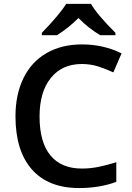

<svg xmlns="http://www.w3.org/2000/svg" viewBox="-20 -951 674 981"><path d="M59.1 0ZM397.9 -624Q297.4 -624 239.7 -552.7Q182.1 -481.4 182.1 -356Q182.1 -224.6 237.5 -157.2Q293 -89.8 397.9 -89.8Q443.4 -89.8 485.8 -98.9Q528.3 -107.9 574.2 -122.1V-22Q490.2 9.8 383.8 9.8Q227.1 9.8 143.1 -85.2Q59.1 -180.2 59.1 -356.9Q59.1 -468.3 99.9 -551.8Q140.6 -635.3 217.8 -679.7Q294.9 -724.1 398.9 -724.1Q508.3 -724.1 601.1 -678.2L559.1 -581.1Q522.9 -598.1 482.7 -611.1Q442.4 -624 397.9 -624ZM492.2 -771Q432.1 -806.6 380.9 -858.9Q330.6 -808.6 271 -771H193.8V-783.2Q287.1 -879.9 317.9 -931.2H444.8Q475.6 -877.4 569.8 -783.2V-771Z"/></svg>

Font: Open Sans Semibold
Style: Regular
Weight: 600
Foundry: Ascender Corporation
Version: Version 1.10; ttfautohint (v1.5.65-e2d9)